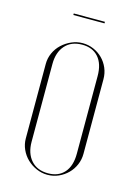

<svg xmlns="http://www.w3.org/2000/svg" viewBox="-97 -654 507 714"><g transform="rotate(15 156.0 -296.5)"><path d="M158 -501Q180 -501 200 -492.5Q220 -484 235 -469Q250 -454 258.5 -434Q267 -414 267 -391V-104Q267 -82 258.5 -62Q250 -42 235 -27Q220 -12 200 -3Q180 6 157 6Q135 6 114.5 -3Q94 -12 78.5 -27Q63 -42 54 -62Q45 -82 45 -104V-391Q45 -413 54 -433Q63 -453 79 -468Q95 -483 115.5 -492Q136 -501 158 -501ZM158 -495Q116 -495 92.5 -468.5Q69 -442 69 -397V-98Q69 -53 92.5 -26.5Q116 0 158 0Q198 0 220.5 -25.5Q243 -51 243 -98V-397Q243 -444 220.5 -469.5Q198 -495 158 -495ZM217 -593H97V-599H217Z"/></g></svg>

Font: Moniqa Thin Display
Style: Regular
Weight: 100
Designer: Rajesh Rajput
Foundry: Rajesh Rajput
Version: Version 1.000